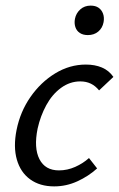

<svg xmlns="http://www.w3.org/2000/svg" viewBox="-20 -655 424 684"><path d="M173 9Q122 9 87.5 -16Q53 -41 40 -86.5Q27 -132 39 -192Q52 -257 88.5 -309.5Q125 -362 176.5 -393.5Q228 -425 286 -425Q318 -425 343 -414.5Q368 -404 384 -381L333 -333Q320 -349 303.5 -357Q287 -365 266 -365Q229 -365 197.5 -342Q166 -319 145 -280.5Q124 -242 114 -197Q100 -128 120.5 -88Q141 -48 190 -48Q220 -48 248 -60.5Q276 -73 297 -92L326 -55Q295 -27 255.5 -9Q216 9 173 9ZM293 -530Q276 -530 264.5 -537.5Q253 -545 248.5 -558.5Q244 -572 247 -588Q251 -608 266 -621.5Q281 -635 303 -635Q320 -635 331 -627.5Q342 -620 347 -606.5Q352 -593 349 -576Q345 -555 330 -542.5Q315 -530 293 -530Z"/></svg>

Font: Ysabeau Infant Medium
Style: Italic
Weight: 500
Italic angle: -12°
Designer: Christian Thalmann (Catharsis Fonts)
Version: Version 2.001;gftools[0.9.30]; featfreeze: ss01,ss02,lnum